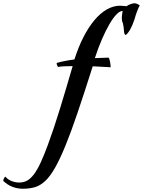

<svg xmlns="http://www.w3.org/2000/svg" viewBox="-90 -789 876 1176"><path d="M575 -436Q580 -431 583.5 -413.5Q587 -396 588 -377L478 -383Q426 -219 385.5 -99.5Q345 20 311 103Q277 186 247.5 238Q218 290 188 318.5Q158 347 125 357Q92 367 51 367Q-20 367 -70 319Q-70 312 -66 304Q-62 296 -57 293Q-43 310 -20 319.5Q3 329 28 329Q54 329 75.5 317.5Q97 306 117.5 279Q138 252 158.5 208Q179 164 203 99Q240 -1 278.5 -127Q317 -253 355 -384Q322 -384 303 -383Q284 -382 266 -379Q262 -383 259.5 -390Q257 -397 257 -403Q267 -407 298 -413.5Q329 -420 366 -425Q390 -501 421 -561.5Q452 -622 488 -665Q524 -708 564 -731Q604 -754 645 -754Q657 -754 668 -752.5Q679 -751 685 -751Q694 -758 709 -763.5Q724 -769 735 -769Q747 -769 766 -756Q758 -742 749 -718Q740 -694 734 -671Q709 -597 681 -575Q670 -575 669 -604Q668 -625 663 -645Q659 -654 657.5 -661Q656 -668 656 -679Q656 -685 657 -693.5Q658 -702 661 -722Q644 -722 623.5 -701Q603 -680 580.5 -641.5Q558 -603 535 -550Q512 -497 491 -433Z"/></svg>

Font: Sweet Mavka Script
Style: Regular
Weight: 500
Designer: Pablo Impallari/Anastassiya Vishnevskaya
Foundry: Pablo Impallari/ Anastassiya Vishnevskaya
Version: Version 2.0/www.impallari.com/   behance.net/sweetcherry